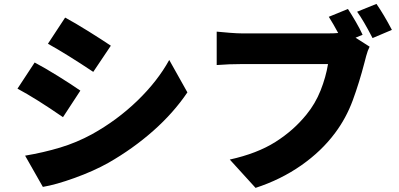

<svg xmlns="http://www.w3.org/2000/svg" viewBox="-20 -874 1993 960"><path d="M534.2 -645.5 446.3 -514.6Q314.5 -602.5 219.7 -655.3L305.7 -786.1Q354.5 -759.8 421.9 -717.8Q489.3 -675.8 534.2 -645.5ZM153.3 -561.5Q203.1 -535.2 270 -493.7Q336.9 -452.1 381.8 -420.9L294.9 -288.1Q159.2 -381.8 67.4 -430.7ZM440.4 -203.1Q565.4 -272.5 666.5 -370.1Q767.6 -467.8 826.2 -574.2L917 -412.1Q847.7 -309.6 746.1 -219.7Q644.5 -129.9 521.5 -59.6Q448.2 -18.6 353.5 15.6Q258.8 49.8 194.3 60.5L105.5 -95.7Q198.2 -111.3 280.8 -136.2Q363.3 -161.1 440.4 -203.1Z M1793 -700.2 1757.8 -685.5 1828.1 -640.6Q1818.4 -622.1 1811 -594.2Q1803.7 -566.4 1802.7 -562.5Q1776.4 -460.9 1743.7 -372.1Q1710.9 -283.2 1655.3 -209Q1587.9 -118.2 1485.8 -46.9Q1383.8 24.4 1257.8 65.4L1128.9 -76.2Q1265.6 -106.4 1356.9 -164.1Q1448.2 -221.7 1512.7 -301.8Q1556.6 -355.5 1583 -421.9Q1609.4 -488.3 1620.1 -553.7H1190.4Q1127 -553.7 1063.5 -548.8V-715.8Q1091.8 -712.9 1129.4 -710Q1167 -707 1190.4 -707H1621.1Q1652.3 -707 1670.9 -709Q1647.5 -752.9 1624 -790L1719.7 -829.1Q1738.3 -800.8 1759.3 -764.6Q1780.3 -728.5 1793 -700.2ZM1862.3 -854.5Q1899.4 -800.8 1939.5 -724.6L1842.8 -683.6Q1796.9 -772.5 1765.6 -815.4Z"/></svg>

Font: Min Sans Black
Style: Regular
Weight: 900
Designer: Jinseong-Kim, NotoSansCJK, Nunito
Foundry: Jinseong-Kim
Version: Version 1.000